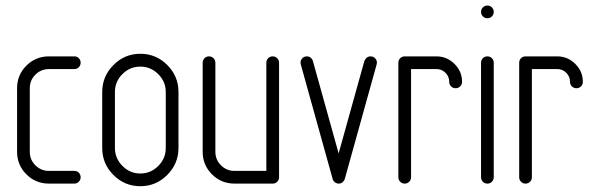

<svg xmlns="http://www.w3.org/2000/svg" viewBox="-20 -656 2125 686"><path d="M41 -113.8V-340.8Q41 -388.2 74.2 -421.4Q107.4 -454.6 154.8 -454.6H245.6Q255.4 -454.6 261.7 -448Q268.1 -441.4 268.1 -431.9Q268.1 -422.4 261.5 -415.8Q254.9 -409.2 245.6 -409.2H154.8Q126.5 -409.2 106.4 -389.2Q86.4 -369.1 86.4 -340.8V-113.8Q86.4 -85.4 106.4 -65.4Q126.5 -45.4 154.8 -45.4H245.6Q255.4 -45.4 261.7 -38.8Q268.1 -32.2 268.1 -22.7Q268.1 -13.2 261.5 -6.6Q254.9 0 245.6 0H154.8Q107.4 0 74.2 -33.2Q41 -66.4 41 -113.8Z M345.2 -127.4V-327.1Q345.2 -383.3 385.3 -423.6Q425.3 -463.9 481.4 -463.9Q537.6 -463.9 577.6 -423.8Q617.7 -383.8 617.7 -327.1V-127.4Q617.7 -71.3 577.6 -31Q537.6 9.3 481.4 9.3Q425.3 9.3 385.3 -30.8Q345.2 -70.8 345.2 -127.4ZM390.6 -127.4Q390.6 -90.3 417.5 -63.2Q444.3 -36.1 481.4 -36.1Q518.6 -36.1 545.4 -63Q572.3 -89.8 572.3 -127.4V-327.1Q572.3 -364.3 545.4 -391.1Q518.6 -418 481.4 -418Q444.3 -418 417.5 -391.4Q390.6 -364.7 390.6 -327.1Z M704.1 -113.8V-431.6Q704.1 -441.4 710.7 -448Q717.3 -454.6 726.8 -454.6Q736.3 -454.6 742.9 -448Q749.5 -441.4 749.5 -431.6V-113.8Q749.5 -85.4 769.5 -65.4Q789.6 -45.4 817.9 -45.4H931.6V-431.6Q931.6 -441.4 938.2 -448Q944.8 -454.6 954.3 -454.6Q963.9 -454.6 970.5 -448Q977.1 -441.4 977.1 -431.6V-22.9Q977.1 -13.2 970.5 -6.6Q963.9 0 954.1 0H817.9Q770.5 0 737.3 -33.2Q704.1 -66.4 704.1 -113.8Z M1053.7 -431.6Q1053.7 -441.4 1060.3 -448Q1066.9 -454.6 1076.7 -454.6Q1084.5 -454.6 1090.3 -449.7Q1096.2 -444.8 1098.1 -437.5L1189.9 -107.9L1281.7 -437.5Q1284.2 -444.8 1290 -449.7Q1295.9 -454.6 1303.7 -454.6Q1313.5 -454.6 1320.1 -448Q1326.7 -441.4 1326.7 -431.6Q1326.7 -429.2 1325.7 -425.8L1211.9 -16.6Q1209.5 -9.3 1203.6 -4.6Q1197.8 0 1190.2 0Q1182.6 0 1176.5 -4.9Q1170.4 -9.8 1168.5 -16.6L1054.7 -425.8Q1053.7 -429.2 1053.7 -431.6Z M1403.3 -22.9V-431.6Q1403.3 -441.4 1409.9 -448Q1416.5 -454.6 1426.3 -454.6H1539.6Q1576.7 -454.6 1603.8 -427.7Q1630.9 -400.9 1630.9 -363.8Q1630.9 -354 1624.3 -347.4Q1617.7 -340.8 1607.9 -340.8Q1598.1 -340.8 1591.6 -347.4Q1585 -354 1585 -363.8Q1585 -382.3 1571.8 -395.8Q1558.6 -409.2 1539.6 -409.2H1448.7V-22.9Q1448.7 -13.2 1442.1 -6.6Q1435.5 0 1426 0Q1416.5 0 1409.9 -6.6Q1403.3 -13.2 1403.3 -22.9Z M1698.7 -22.9V-431.6Q1698.7 -441.4 1705.3 -448Q1711.9 -454.6 1721.4 -454.6Q1731 -454.6 1737.5 -448Q1744.1 -441.4 1744.1 -431.6V-22.9Q1744.1 -13.2 1737.5 -6.6Q1731 0 1721.4 0Q1711.9 0 1705.3 -6.6Q1698.7 -13.2 1698.7 -22.9ZM1705.3 -597.4Q1698.7 -604 1698.7 -613.5Q1698.7 -623 1705.3 -629.6Q1711.9 -636.2 1721.4 -636.2Q1731 -636.2 1737.5 -629.6Q1744.1 -623 1744.1 -613.5Q1744.1 -604 1737.5 -597.4Q1731 -590.8 1721.4 -590.8Q1711.9 -590.8 1705.3 -597.4Z M1835 -22.9V-431.6Q1835 -441.4 1841.6 -448Q1848.1 -454.6 1857.9 -454.6H1971.2Q2008.3 -454.6 2035.4 -427.7Q2062.5 -400.9 2062.5 -363.8Q2062.5 -354 2055.9 -347.4Q2049.3 -340.8 2039.6 -340.8Q2029.8 -340.8 2023.2 -347.4Q2016.6 -354 2016.6 -363.8Q2016.6 -382.3 2003.4 -395.8Q1990.2 -409.2 1971.2 -409.2H1880.4V-22.9Q1880.4 -13.2 1873.8 -6.6Q1867.2 0 1857.7 0Q1848.1 0 1841.6 -6.6Q1835 -13.2 1835 -22.9Z"/></svg>

Font: OpenGost Type A TT
Style: Regular
Weight: 400
Version: Version 0.3